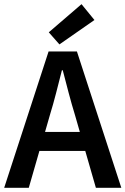

<svg xmlns="http://www.w3.org/2000/svg" viewBox="-22 -901 602 921"><path d="M263 -688 212 -746 369 -881 431 -805ZM217 -348 194 -268H361L338 -348Q322 -400 307.5 -455Q293 -510 279 -564H275Q261 -509 247 -454.5Q233 -400 217 -348ZM-2 0 211 -654H347L560 0H438L387 -177H167L116 0Z"/></svg>

Font: TypoPRO Source Sans Pro
Style: Regular
Weight: 600
Designer: Paul D. Hunt
Foundry: Adobe Systems Incorporated
Version: Version 2.020;PS 2.000;hotconv 1.0.86;makeotf.lib2.5.63406